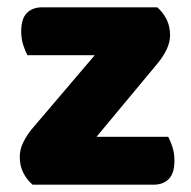

<svg xmlns="http://www.w3.org/2000/svg" viewBox="-20 -505 521 525"><path d="M69 0Q53 -14 43.5 -33Q34 -52 34 -76Q34 -96 43.5 -115.5Q53 -135 67 -152L239 -354H55Q49 -365 43.5 -382Q38 -399 38 -419Q38 -454 53.5 -469.5Q69 -485 95 -485H410Q426 -471 435.5 -452Q445 -433 445 -409Q445 -389 435.5 -369.5Q426 -350 412 -333L244 -131H440Q446 -120 451.5 -103Q457 -86 457 -66Q457 -31 441.5 -15.5Q426 0 400 0Z"/></svg>

Font: Baloo
Style: Regular
Weight: 400
Designer: Sarang Kulkarni and Ek Type
Foundry: Ek Type
Version: Version 1.100;PS 1.000;hotconv 1.0.88;makeotf.lib2.5.647800;